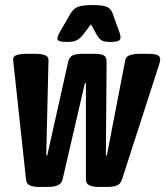

<svg xmlns="http://www.w3.org/2000/svg" viewBox="-20 -738 654 760"><path d="M134 2Q114 2 99.5 -3.5Q85 -9 83 -28L34 -482Q33 -487 32.5 -495.5Q32 -504 32 -505Q32 -525 89 -525H121Q142 -525 157 -520Q172 -515 172 -501L163 -123H167L250 -494Q255 -513 268 -519Q281 -525 307 -525H353Q379 -525 390.5 -519Q402 -513 402 -494L399 -123H403L476 -501Q479 -515 495.5 -520Q512 -525 533 -525H565Q592 -525 603 -520Q614 -515 614 -504Q614 -495 610 -483L463 -28Q457 -9 442 -3.5Q427 2 406 2H370Q350 2 335 -4Q320 -10 320 -29V-409H316L228 -29Q224 -10 207.5 -4Q191 2 170 2ZM247 -572Q224 -572 215.5 -575.5Q207 -579 207 -585Q207 -594 219 -615L261 -687Q272 -705 290 -711.5Q308 -718 346 -718Q385 -718 401.5 -711.5Q418 -705 425 -687L451 -615Q455 -605 456 -599Q457 -593 457 -590Q457 -580 448 -576Q439 -572 415 -572Q391 -572 381 -579Q371 -586 362 -602L340 -642L310 -602Q297 -586 284.5 -579Q272 -572 247 -572Z"/></svg>

Font: Asap Condensed
Style: Bold Italic
Weight: 700
Width: 3
Italic angle: -6°
Designer: Pablo Cosgaya
Foundry: Omnibus-Type
Version: Version 3.001; ttfautohint (v1.8.4.7-5d5b)